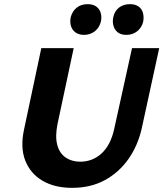

<svg xmlns="http://www.w3.org/2000/svg" viewBox="-20 -890 787 925"><path d="M327 15Q243 15 184.5 -19.5Q126 -54 101.5 -117Q77 -180 96 -267L179 -658H335L257 -292Q245 -232 256 -191.5Q267 -151 296.5 -131Q326 -111 366 -111Q426 -111 469.5 -151Q513 -191 530 -268L616 -658H747L663 -272Q644 -188 598.5 -123.5Q553 -59 485 -22Q417 15 327 15ZM385 -722Q360 -722 343.5 -734Q327 -746 321.5 -766Q316 -786 321 -808Q329 -837 350 -853.5Q371 -870 402 -870Q427 -870 443 -859Q459 -848 465 -828.5Q471 -809 466 -786Q459 -757 437 -739.5Q415 -722 385 -722ZM589 -722Q563 -722 547.5 -734Q532 -746 526.5 -766Q521 -786 526 -808Q532 -837 553.5 -853.5Q575 -870 606 -870Q631 -870 647 -859Q663 -848 668.5 -828.5Q674 -809 670 -786Q663 -757 641 -739.5Q619 -722 589 -722Z"/></svg>

Font: Ysabeau Office ExtraBold
Style: Italic
Weight: 800
Italic angle: -12°
Designer: Christian Thalmann (Catharsis Fonts)
Version: Version 2.001;gftools[0.9.30]; featfreeze: tnum,lnum,ss02